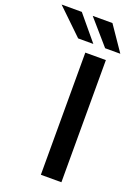

<svg xmlns="http://www.w3.org/2000/svg" viewBox="-308 -1022 782 1093"><g transform="rotate(20 83.0 -475.5)"><path d="M212 -740V0H87.5V-740ZM277 -802H185L55.5 -951H175ZM-10.5 -951 113.5 -802H21.5L-133 -951Z"/></g></svg>

Font: 1883 Sans SemiBold
Style: Regular
Weight: 600
Designer: 1883 Sans project is a fork of Public Sans.
Version: Version 1.009